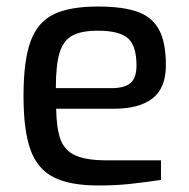

<svg xmlns="http://www.w3.org/2000/svg" viewBox="-20 -562 580 588"><path d="M52 -268Q52 -376 73.5 -435Q95 -494 144 -518Q193 -542 280 -542Q356 -542 401 -526Q446 -510 467 -471Q488 -432 488 -363Q488 -292 447 -260.5Q406 -229 329 -229H152Q153 -168 165.5 -134.5Q178 -101 211 -86Q244 -71 306 -71H473V-11Q418 -3 376 1.5Q334 6 281 6Q194 6 144.5 -19Q95 -44 73.5 -103Q52 -162 52 -268ZM320 -292Q361 -292 379.5 -307.5Q398 -323 398 -362Q398 -422 371.5 -445Q345 -468 280 -468Q229 -468 201.5 -453Q174 -438 162.5 -400.5Q151 -363 151 -292Z"/></svg>

Font: Exo Medium
Style: Regular
Weight: 500
Designer: Natanael Gama
Foundry: Natanael Gama
Version: Version 1.500; ttfautohint (v1.6)